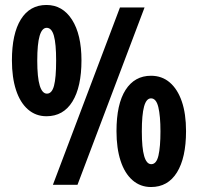

<svg xmlns="http://www.w3.org/2000/svg" viewBox="-20 -744 797 773"><path d="M167 -724Q232 -724 270 -664.5Q308 -605 308 -501Q308 -394 271.5 -335Q235 -276 167 -276Q124 -276 92.5 -303.5Q61 -331 44.5 -381.5Q28 -432 28 -501Q28 -608 64 -666Q100 -724 167 -724ZM168 -632Q149 -632 139.5 -599.5Q130 -567 130 -500Q130 -432 140 -399.5Q150 -367 169 -367Q189 -367 197.5 -399Q206 -431 206 -500Q206 -568 197 -600Q188 -632 168 -632ZM562 -714 292 0H193L463 -714ZM588 -439Q632 -439 663.5 -412Q695 -385 712 -335.5Q729 -286 729 -216Q729 -109 692.5 -50Q656 9 588 9Q545 9 513.5 -18.5Q482 -46 465.5 -96.5Q449 -147 449 -216Q449 -325 485.5 -382Q522 -439 588 -439ZM588 -348Q569 -348 560 -315Q551 -282 551 -215Q551 -148 560.5 -115.5Q570 -83 589 -83Q610 -83 618 -118Q626 -153 626 -215Q626 -277 617.5 -312.5Q609 -348 588 -348Z"/></svg>

Font: Noto Sans Display ExtraCondensed
Style: Bold
Weight: 700
Width: 2
Designer: Monotype Design Team
Foundry: Monotype Imaging Inc.
Version: Version 2.003